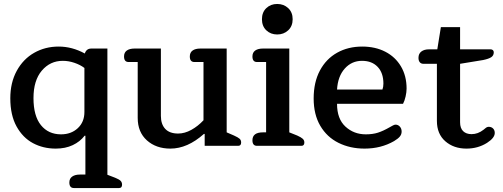

<svg xmlns="http://www.w3.org/2000/svg" viewBox="-20 -736 2538 969"><path d="M330 185Q330 165 344.5 155Q359 145 383 145H411V-51H407Q384 -21 347 -3.5Q310 14 261 14Q198 14 146.5 -13.5Q95 -41 63.5 -98Q32 -155 32 -240Q32 -319 64.5 -378.5Q97 -438 152.5 -469.5Q208 -501 276 -501Q344 -501 408 -466Q416 -491 441 -491H522V146L561 161Q581 169 588.5 176.5Q596 184 596 196Q596 213 581 213H353Q330 213 330 185ZM406 -171V-393Q385 -409 355.5 -419Q326 -429 297 -429Q233 -429 191 -379.5Q149 -330 149 -241Q149 -151 186.5 -104.5Q224 -58 288 -58Q339 -58 372.5 -89Q406 -120 406 -171Z M675 -141V-423H629Q606 -423 606 -451Q606 -471 620 -481Q634 -491 659 -491H792V-151Q792 -109 814 -85.5Q836 -62 879 -62Q912 -62 945.5 -80.5Q979 -99 1007 -129V-423H961Q938 -423 938 -451Q938 -471 952 -481Q966 -491 991 -491H1124V-68L1161 -52Q1181 -43 1189 -36Q1197 -29 1197 -17Q1197 0 1182 0H1013V-60H1009Q926 14 840 14Q768 14 721.5 -27.5Q675 -69 675 -141Z M1302 -639Q1302 -674 1324 -695Q1346 -716 1379 -716Q1412 -716 1434.5 -695Q1457 -674 1457 -639Q1457 -604 1434.5 -583Q1412 -562 1379 -562Q1346 -562 1324 -583Q1302 -604 1302 -639ZM1254 -28Q1254 -68 1307 -68H1323V-423H1277Q1254 -423 1254 -451Q1254 -471 1268 -481Q1282 -491 1307 -491H1440V-68L1480 -52Q1500 -43 1508 -35.5Q1516 -28 1516 -17Q1516 0 1501 0H1277Q1254 0 1254 -28Z M1563 -239Q1563 -321 1594.5 -380Q1626 -439 1681.5 -470Q1737 -501 1808 -501Q1874 -501 1924.5 -475Q1975 -449 2003.5 -401Q2032 -353 2032 -289Q2032 -271 2027 -249Q2022 -227 2014 -212H1681Q1681 -136 1723.5 -97Q1766 -58 1826 -58Q1861 -58 1887.5 -66.5Q1914 -75 1947 -94Q1951 -96 1960.5 -101.5Q1970 -107 1976 -107Q1989 -107 1998 -97Q2007 -87 2007 -72Q2007 -58 1998 -47Q1989 -36 1969 -24Q1903 14 1820 14Q1747 14 1688.5 -15Q1630 -44 1596.5 -101Q1563 -158 1563 -239ZM1910 -284Q1915 -297 1915 -314Q1915 -368 1886 -398.5Q1857 -429 1807 -429Q1755 -429 1720 -390Q1685 -351 1681 -284Z M2185 -126V-414H2117Q2105 -414 2098.5 -422Q2092 -430 2092 -444Q2092 -465 2106.5 -476Q2121 -487 2145 -487H2187L2205 -599H2302V-487H2456Q2463 -487 2467.5 -483Q2472 -479 2472 -472Q2472 -456 2459.5 -447.5Q2447 -439 2418 -433L2302 -414V-119Q2302 -89 2317.5 -74Q2333 -59 2360 -59Q2392 -59 2420 -81Q2423 -83 2430.5 -89.5Q2438 -96 2447 -96Q2460 -96 2468.5 -87.5Q2477 -79 2477 -65Q2477 -40 2438 -15Q2392 14 2334 14Q2270 14 2227.5 -23Q2185 -60 2185 -126Z"/></svg>

Font: Maitree Semibold
Style: Regular
Weight: 600
Designer: CadsonDemak Team
Foundry: CadsonDemak
Version: Version 1.000